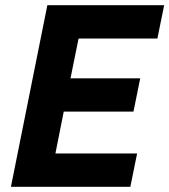

<svg xmlns="http://www.w3.org/2000/svg" viewBox="-20 -718 651 738"><path d="M481 0H22L162 -698H611L585 -570H282L251 -417H519L493 -289H225L193 -128H507Z"/></svg>

Font: IBM Plex Sans
Style: Italic
Weight: 400
Italic angle: -11.31°
Designer: Mike Abbink, Paul van der Laan, Pieter van Rosmalen
Foundry: Bold Monday
Version: Version 3.201